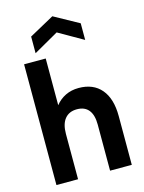

<svg xmlns="http://www.w3.org/2000/svg" viewBox="-137 -1025 832 1106"><g transform="rotate(-15 278.5 -472.5)"><path d="M58.3 -720H187.3V-441.5Q211.8 -472.5 247.1 -489.8Q282.3 -507 325.7 -507Q412.7 -507 460.2 -451Q507.7 -395 507.7 -291V0H378.2V-275Q378.2 -332.3 354.5 -361.7Q330.8 -391.1 284.5 -391.1Q238.1 -391.1 212.7 -360.2Q187.3 -329.3 187.3 -270.5V0H58.3ZM138.9 -863.8 287 -945.2 434.6 -863.8V-764.5L287 -848.9L138.9 -764.5Z"/></g></svg>

Font: AF Albert Sans Medium
Style: Regular
Weight: 500
Designer: Andreas Rasmussen
Foundry: a.Foundry
Version: Version 1.300;Glyphs 3.2 (3231)